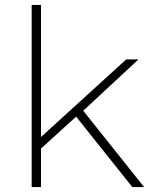

<svg xmlns="http://www.w3.org/2000/svg" viewBox="-20 -762 621 782"><path d="M319 -311 544 -520H494L147 -204V-742H109V0H147V-157L290 -287L519 0H567Z"/></svg>

Font: Montserrat-Alt1 ExtLt
Style: Regular
Weight: 200
Designer: Differentunic
Foundry: Differentunic
Version: Version 7.222